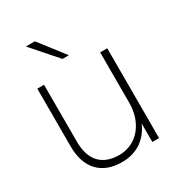

<svg xmlns="http://www.w3.org/2000/svg" viewBox="-178 -842 885 963"><g transform="rotate(-30 264.5 -360.0)"><path d="M101 -190V-520H62V-185C62 -63 126 12 247 12C339 12 398 -38 428 -107V0H467V-520H426V-229C426 -108 352 -26 253 -26C156 -26 101 -81 101 -190ZM118 -732 246 -586H283L170 -732Z"/></g></svg>

Font: Aspekta 150
Style: Regular
Weight: 150
Designer: Ivo Dolenc
Version: Version 2.000